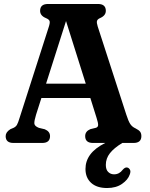

<svg xmlns="http://www.w3.org/2000/svg" viewBox="-20 -720 756 967"><path d="M232 -34.5Q232 0 192.5 0H48Q8.5 0 8.5 -34.5Q8.5 -54.5 32.5 -69.5L48 -76Q59.5 -81.5 65.2 -91Q71 -100.5 79.5 -129L225.5 -584Q232.5 -605 229.8 -613.8Q227 -622.5 211 -629Q182 -641 182 -665.5Q182 -700 222 -700H473.5Q513 -700 513 -665.5Q513 -641 483 -628.5Q471 -623 468.5 -614.5Q466 -606 472 -587L616 -143Q626.5 -110 636 -95.5Q645.5 -81 662.5 -73.5Q679.5 -65 685.8 -56.5Q692 -48 692 -34.5Q692 0 652.5 0H596Q554 25.5 533.5 51.8Q513 78 513 110.5Q513 134.5 525 146.2Q537 158 554.5 158Q581 158 598 135Q610.5 120.5 622 124Q629.5 126 634.5 134.8Q639.5 143.5 633.5 159Q624.5 185.5 594.5 206.2Q564.5 227 519.5 227Q467.5 227 439 201Q410.5 175 410.5 131Q410.5 91 434.5 58.5Q458.5 26 510 0H448.5Q409 0 409 -34.5Q409 -58.5 435 -69.5L463.5 -76.5Q474 -80 474.2 -90.5Q474.5 -101 466.5 -126L435 -226.5H188.5L161.5 -142Q152 -111 153 -97.8Q154 -84.5 176 -76L205.5 -69Q232 -58 232 -34.5ZM212 -298.5H412L312.5 -614Z"/></svg>

Font: Fraunces 72pt S100 SemiBold
Style: Regular
Weight: 600
Version: Version 1.000; ttfautohint (v1.8.3)